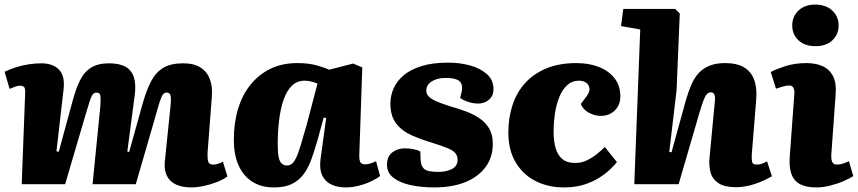

<svg xmlns="http://www.w3.org/2000/svg" viewBox="-24 -806 3753 840"><path d="M415 -341Q417 -370 415.5 -385.5Q414 -401 398 -401Q388 -401 381.5 -392.5Q375 -384 368 -362Q361 -340 350 -303L261 0H71L86 -397Q87 -418 82 -424.5Q77 -431 62 -431Q53 -431 40.5 -426Q28 -421 18 -417L-4 -492Q19 -503 45.5 -511.5Q72 -520 100.5 -524.5Q129 -529 156 -529Q208 -529 234.5 -501Q261 -473 254 -414L223 -144L233 -142L293 -362Q307 -415 325 -452.5Q343 -490 373.5 -509.5Q404 -529 453 -529Q498 -529 525 -514Q552 -499 562 -467Q572 -435 565 -386L533 -143L541 -141L601 -356Q618 -415 638.5 -453Q659 -491 691.5 -510Q724 -529 777 -529Q825 -529 853.5 -510.5Q882 -492 894 -460Q906 -428 903 -386L884 -137Q883 -112 887 -99Q891 -86 908 -86Q919 -86 929 -89Q939 -92 951 -99L971 -34Q952 -20 923.5 -9Q895 2 866 8Q837 14 814 14Q774 14 746.5 1.5Q719 -11 706.5 -36Q694 -61 697 -98L723 -352Q725 -381 721 -391Q717 -401 705 -401Q696 -401 689.5 -393.5Q683 -386 675 -361.5Q667 -337 653 -286L570 0H381Z M1548 -131Q1547 -110 1551.5 -98.5Q1556 -87 1574 -87Q1586 -87 1599 -91.5Q1612 -96 1621 -101L1639 -36Q1627 -26 1602.5 -14Q1578 -2 1548 6Q1518 14 1487 14Q1453 14 1426 1.5Q1399 -11 1386 -38Q1373 -65 1378 -107L1403 -290L1392 -291L1364 -189Q1352 -148 1339 -111Q1326 -74 1306 -46Q1286 -18 1254.5 -2Q1223 14 1175 14Q1117 14 1077.5 -12.5Q1038 -39 1018.5 -85.5Q999 -132 999 -194Q999 -268 1017.5 -329.5Q1036 -391 1072 -435.5Q1108 -480 1159 -505Q1210 -530 1277 -530Q1326 -530 1361.5 -520Q1397 -510 1416 -501L1521 -528L1561 -511ZM1231 -82Q1243 -82 1252 -88.5Q1261 -95 1270.5 -113.5Q1280 -132 1291 -168.5Q1302 -205 1319 -265L1365 -440Q1357 -444 1341.5 -448.5Q1326 -453 1309 -453Q1275 -453 1252.5 -430.5Q1230 -408 1216.5 -369Q1203 -330 1197 -279.5Q1191 -229 1191 -175Q1191 -137 1195.5 -117Q1200 -97 1209.5 -89.5Q1219 -82 1231 -82Z M1893 -54Q1930 -54 1954 -67Q1978 -80 1978 -107Q1978 -124 1968 -136Q1958 -148 1935 -157.5Q1912 -167 1874 -179Q1824 -194 1780.5 -212.5Q1737 -231 1710.5 -264Q1684 -297 1684 -353Q1684 -387 1698 -419Q1712 -451 1742 -476.5Q1772 -502 1820.5 -517Q1869 -532 1937 -532Q1988 -532 2033 -519.5Q2078 -507 2106.5 -481.5Q2135 -456 2135 -416Q2135 -387 2115.5 -370Q2096 -353 2068 -353Q2045 -353 2022 -361Q1999 -369 1989 -378L1995 -401Q2003 -433 1988 -449Q1973 -465 1926 -465Q1900 -465 1880.5 -457.5Q1861 -450 1851 -438Q1841 -426 1841 -410Q1841 -395 1852 -383.5Q1863 -372 1885.5 -362.5Q1908 -353 1942 -342Q1978 -332 2012 -319.5Q2046 -307 2073 -289Q2100 -271 2116 -244Q2132 -217 2132 -177Q2132 -117 2099.5 -74Q2067 -31 2010 -8.5Q1953 14 1875 14Q1821 14 1773.5 4Q1726 -6 1697.5 -28Q1669 -50 1669 -85Q1669 -122 1692.5 -139.5Q1716 -157 1747 -157Q1768 -157 1786.5 -153Q1805 -149 1815 -143L1816 -108Q1817 -81 1831 -67.5Q1845 -54 1893 -54Z M2498 -530Q2552 -530 2595 -513.5Q2638 -497 2664 -464.5Q2690 -432 2690 -384Q2690 -347 2666 -323Q2642 -299 2604 -299Q2579 -299 2553 -312.5Q2527 -326 2517 -351L2541 -383Q2557 -404 2555 -419.5Q2553 -435 2540.5 -444Q2528 -453 2509 -453Q2479 -453 2457.5 -433.5Q2436 -414 2423 -381.5Q2410 -349 2404 -309.5Q2398 -270 2398 -229Q2398 -188 2407 -157.5Q2416 -127 2436.5 -110Q2457 -93 2492 -93Q2519 -93 2541.5 -103.5Q2564 -114 2584 -129.5Q2604 -145 2622 -163L2675 -97Q2666 -85 2647 -66.5Q2628 -48 2599.5 -29.5Q2571 -11 2532 1.5Q2493 14 2442 14Q2375 14 2320 -13.5Q2265 -41 2232.5 -95Q2200 -149 2200 -226Q2200 -289 2217.5 -344Q2235 -399 2271.5 -440.5Q2308 -482 2364.5 -506Q2421 -530 2498 -530Z M3353 -35Q3338 -26 3318.5 -17Q3299 -8 3278 -1Q3257 6 3236 9.5Q3215 13 3197 13Q3146 13 3119.5 -4.5Q3093 -22 3085 -51Q3077 -80 3080 -114L3103 -357Q3106 -382 3101.5 -392Q3097 -402 3086 -402Q3076 -402 3068.5 -394Q3061 -386 3054 -367.5Q3047 -349 3037 -316L2945 0H2751L2777 -677L2693 -692L2703 -767H2930L2950 -747L2936 -411L2904 -141L2914 -140L2976 -365Q2987 -404 3000.5 -435Q3014 -466 3033.5 -487Q3053 -508 3081 -519Q3109 -530 3149 -530Q3201 -530 3232.5 -510.5Q3264 -491 3276.5 -454Q3289 -417 3284 -365L3265 -130Q3264 -109 3266.5 -97.5Q3269 -86 3287 -86Q3300 -86 3310.5 -90Q3321 -94 3332 -100Z M3451 -392Q3453 -411 3447.5 -421.5Q3442 -432 3429 -432Q3417 -432 3403 -428Q3389 -424 3371 -418L3348 -491Q3368 -502 3410 -516Q3452 -530 3504 -530Q3545 -530 3575 -516.5Q3605 -503 3620.5 -473Q3636 -443 3632 -394L3613 -130Q3612 -109 3617 -97.5Q3622 -86 3638 -86Q3651 -86 3664.5 -90.5Q3678 -95 3690 -101L3709 -36Q3695 -26 3667.5 -14Q3640 -2 3608 6Q3576 14 3548 14Q3502 14 3475.5 -0.5Q3449 -15 3438.5 -44.5Q3428 -74 3431 -119ZM3442 -695Q3442 -734 3469.5 -760Q3497 -786 3543 -786Q3574 -786 3596.5 -774.5Q3619 -763 3632 -742Q3645 -721 3645 -695Q3645 -655 3617.5 -629.5Q3590 -604 3544 -604Q3497 -604 3469.5 -629.5Q3442 -655 3442 -695Z"/></svg>

Font: Literata 18pt ExtraBold
Style: Italic
Weight: 800
Italic angle: -2°
Designer: Latin by Veronika Burian and Jose Scaglione. Greek by Irene Vlachou. Cyrillic by Vera Evstafieva
Foundry: TypeTogether
Version: Version 3.103;gftools[0.9.29]